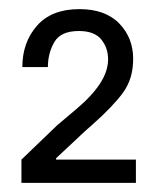

<svg xmlns="http://www.w3.org/2000/svg" viewBox="-20 -780 345 421"><path d="M27 -430 105 -505Q112 -511 147 -540.5Q182 -570 199.5 -597Q217 -624 217 -650Q217 -675 202 -693.5Q187 -712 153 -712Q113 -712 99 -687.5Q85 -663 85 -633H29Q29 -687 61 -723.5Q93 -760 154 -760Q211 -760 241.5 -728.5Q272 -697 272 -651Q272 -607 249.5 -576.5Q227 -546 184 -508L166 -492L103 -433V-430H278V-379H27Z"/></svg>

Font: Be Vietnam
Style: Regular
Weight: 400
Designer: Gabriel Lam
Foundry: TypeRant
Version: Version 4.000